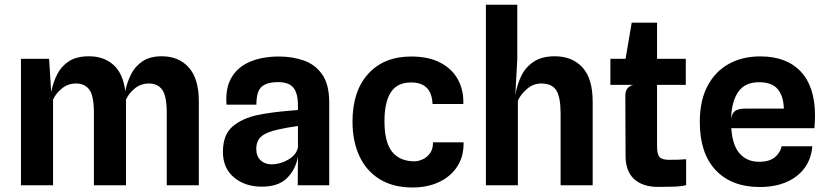

<svg xmlns="http://www.w3.org/2000/svg" viewBox="-20 -800 3566 829"><path d="M70.5 0V-546H192L201 -402.5Q209 -443.5 226.8 -478.8Q244.5 -514 277.5 -535.5Q310.5 -557 364 -557Q428 -557 469.5 -520.2Q511 -483.5 521 -406.5Q528.5 -445 546 -479.5Q563.5 -514 595.5 -535.5Q627.5 -557 678.5 -557Q751.5 -557 795 -508.8Q838.5 -460.5 838.5 -361.5V0H700V-311.5Q700 -386 680.2 -412.8Q660.5 -439.5 623 -439.5Q588.5 -439.5 562.5 -418.5Q536.5 -397.5 524 -370V0H385.5V-311.5Q385.5 -386 365.8 -412.8Q346 -439.5 308.5 -439.5Q274 -439.5 247.8 -418.5Q221.5 -397.5 209 -370V0Z M1110.5 6Q1038 6 990.2 -34Q942.5 -74 942.5 -144.5Q942.5 -218 984.2 -253.8Q1026 -289.5 1093 -303.5Q1124 -310 1157.2 -314.2Q1190.5 -318.5 1219.5 -321Q1248.5 -323.5 1266.5 -325V-343.5Q1266.5 -397 1247 -421.2Q1227.5 -445.5 1180 -445.5Q1134 -445.5 1110.5 -426.2Q1087 -407 1087 -348H958Q952.5 -419.5 979.8 -465.5Q1007 -511.5 1060.2 -533.8Q1113.5 -556 1185.5 -556Q1242 -556 1291.2 -539Q1340.5 -522 1371 -478.8Q1401.5 -435.5 1401.5 -357V0H1265.5L1266.5 -125Q1257.5 -70 1220.2 -32Q1183 6 1110.5 6ZM1152.5 -90.5Q1190 -90.5 1224.8 -110.8Q1259.5 -131 1266.5 -163.5V-256Q1246.5 -253.5 1222.8 -249.2Q1199 -245 1182 -241Q1129.5 -229.5 1108 -210.5Q1086.5 -191.5 1086.5 -157Q1086.5 -126 1105 -108.2Q1123.5 -90.5 1152.5 -90.5Z M1761 9.5Q1677.5 9.5 1619.5 -26.2Q1561.5 -62 1531.8 -126Q1502 -190 1502 -275Q1502 -407 1570 -481.5Q1638 -556 1755 -556Q1831.5 -556 1882.5 -528.8Q1933.5 -501.5 1958 -455.2Q1982.5 -409 1980.5 -351H1847.5Q1844 -444 1755 -444Q1694.5 -444 1667.2 -401Q1640 -358 1640 -277.5Q1640 -187.5 1671.8 -146.2Q1703.5 -105 1766 -103.5Q1785 -103 1804.5 -111.8Q1824 -120.5 1837 -138.8Q1850 -157 1849.5 -185.5H1981.5Q1983 -126 1955 -82.2Q1927 -38.5 1876.8 -14.5Q1826.5 9.5 1761 9.5Z M2078 0V-779.5H2213.5V-545.5L2205 -390V-389.5Q2212 -433 2230.2 -471.2Q2248.5 -509.5 2283.8 -533.2Q2319 -557 2375.5 -557Q2451 -557 2495 -508.8Q2539 -460.5 2539 -361.5V0H2400.5V-311.5Q2400.5 -380.5 2381.8 -410Q2363 -439.5 2317 -439.5Q2284.5 -439.5 2257.8 -418Q2231 -396.5 2216 -366V0Z M2821.5 7Q2755 7 2718 -26.8Q2681 -60.5 2681 -127.5L2680 -387Q2680 -425 2714.5 -433.5H2615.5V-546H2681L2707.5 -702H2817V-546H2941V-433.5H2817V-167Q2817 -134.5 2827.5 -122.2Q2838 -110 2868 -110Q2891.5 -110 2909.5 -110.5Q2927.5 -111 2942.5 -112.5V-0.5Q2921 5 2887.5 6Q2854 7 2821.5 7Z M3260.5 7.5Q3139 7.5 3070.2 -65.2Q3001.5 -138 3001.5 -273.5Q3001.5 -364.5 3034.2 -427.5Q3067 -490.5 3125.8 -523.5Q3184.5 -556.5 3262.5 -556.5Q3376 -556.5 3437.5 -491Q3499 -425.5 3499 -300.5Q3499 -287 3498.2 -275Q3497.5 -263 3496.5 -246.5H3137.5Q3142.5 -171.5 3174.2 -136.5Q3206 -101.5 3257 -101.5Q3302 -101.5 3325.5 -121Q3349 -140.5 3355 -168.5H3487.5Q3480.5 -86.5 3419.5 -39.5Q3358.5 7.5 3260.5 7.5ZM3196.5 -331H3364.5Q3362.5 -387 3337.2 -416Q3312 -445 3257 -445Q3196.5 -445 3167.5 -403.2Q3138.5 -361.5 3136.5 -286Q3140.5 -312 3155 -321.5Q3169.5 -331 3196.5 -331Z"/></svg>

Font: Spline Sans SemiBold
Style: Regular
Weight: 600
Designer: Eben Sorkin, Mirko Velimirovic
Foundry: Sorkin Type
Version: Version 1.000; ttfautohint (v1.8.3)